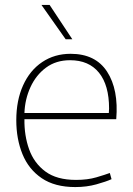

<svg xmlns="http://www.w3.org/2000/svg" viewBox="-20 -748 540 778"><path d="M285 10Q202 10 149 -26Q96 -62 71 -123.5Q46 -185 46 -261Q46 -341 73.5 -402Q101 -463 151 -496.5Q201 -530 266 -530Q367 -530 414 -457.5Q461 -385 451 -265H79Q78 -199 98 -143Q118 -87 164 -53Q210 -19 288 -19Q335 -19 370.5 -29.5Q406 -40 425 -47L432 -22Q410 -12 370.5 -1Q331 10 285 10ZM264 -504Q207 -504 166.5 -474Q126 -444 103.5 -395Q81 -346 79 -290H421Q421 -295 421.5 -300.5Q422 -306 422 -308Q422 -403 381 -453.5Q340 -504 264 -504ZM246 -589 148 -728H181L273 -589Z"/></svg>

Font: Murecho ExtraLight
Style: Regular
Weight: 200
Designer: Neil Summerour
Foundry: Positype
Version: Version 1.010; ttfautohint (v1.8.3)